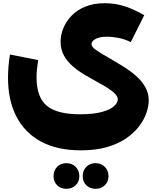

<svg xmlns="http://www.w3.org/2000/svg" viewBox="-20 -638 998 1198"><path d="M484 300Q337 300 236 245.5Q135 191 82.5 89.5Q30 -12 30 -153Q30 -187 33 -223.5Q36 -260 42 -298L218 -263Q213 -230 210.5 -205Q208 -180 208 -156Q208 -32 271.5 21.5Q335 75 479 75Q564 75 616 60.5Q668 46 691.5 24.5Q715 3 715 -17Q715 -31 704.5 -45Q694 -59 675.5 -72.5Q657 -86 634 -100Q611 -114 586 -127Q548 -148 508 -171.5Q468 -195 434 -224.5Q400 -254 379 -291.5Q358 -329 358 -378Q358 -419 375 -461.5Q392 -504 426 -539.5Q460 -575 512 -596.5Q564 -618 634 -618Q699 -618 759 -598.5Q819 -579 880 -543L796 -375Q756 -395 716.5 -402Q677 -409 648 -409Q602 -409 576.5 -395Q551 -381 551 -363Q551 -354 557.5 -345.5Q564 -337 577 -327.5Q590 -318 609.5 -306Q629 -294 656 -279Q701 -253 745.5 -225.5Q790 -198 826.5 -166.5Q863 -135 885.5 -96.5Q908 -58 908 -11Q908 23 894.5 64Q881 105 850.5 146.5Q820 188 770.5 223Q721 258 650 279Q579 300 484 300ZM576 540Q541 540 518.5 518Q496 496 496 461Q496 426 518.5 403Q541 380 576 380Q611 380 634 403Q657 426 657 461Q657 496 634 518Q611 540 576 540ZM394 540Q359 540 336.5 518Q314 496 314 461Q314 426 336.5 403Q359 380 394 380Q429 380 452 403Q475 426 475 461Q475 496 452 518Q429 540 394 540Z"/></svg>

Font: Alexandria Black
Style: Regular
Weight: 900
Designer: Mohamed Gaber
Foundry: Kief Type Foundry
Version: Version 5.100